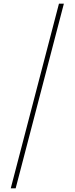

<svg xmlns="http://www.w3.org/2000/svg" viewBox="-20 -819 410 1055"><path d="M331 -799H304L39 216H66Z"/></svg>

Font: Noto Sans Sinhala UI SemiCondensed Thin
Style: Regular
Weight: 100
Width: 4
Designer: Jelle Bosma - Monotype Design Team
Foundry: Monotype Imaging Inc.
Version: Version 2.006